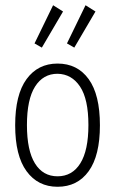

<svg xmlns="http://www.w3.org/2000/svg" viewBox="-20 -706 440 734"><path d="M200 8Q125 8 81.5 -51.5Q38 -111 38 -227Q38 -344 81.5 -403.5Q125 -463 200 -463Q276 -463 319 -403.5Q362 -344 362 -227Q362 -111 319 -51.5Q276 8 200 8ZM200 -32Q256 -32 287 -81.5Q318 -131 318 -228Q318 -327 286 -375Q254 -423 200 -424Q145 -424 114 -375Q83 -326 83 -228Q83 -131 113.5 -81.5Q144 -32 200 -32ZM264 -524 236 -540 307 -686 345 -662ZM140 -524 112 -540 183 -686 221 -662Z"/></svg>

Font: Inconsolata Condensed Light
Style: Regular
Weight: 300
Width: 3
Monospace: yes
Designer: Raph Levien, Cyreal, Brenton Simpson
Foundry: Raph Levien, Cyreal, Google
Version: Version 3.001; ttfautohint (v1.8.2.53-6de2)